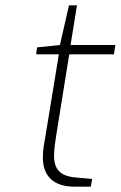

<svg xmlns="http://www.w3.org/2000/svg" viewBox="-20 -701 453 721"><path d="M261 0Q201 0 171 -28.5Q141 -57 141 -109Q141 -131 144 -151Q147 -171 151 -192L201 -497H116L119 -523L205 -532L239 -681H269L245 -532H413L408 -497H240L191 -192Q188 -174 185.5 -153.5Q183 -133 183 -115Q183 -78 201.5 -58.5Q220 -39 260 -35L326 -29L321 0Z"/></svg>

Font: Exo Thin ExtraLight
Style: Italic
Weight: 250
Italic angle: -9°
Version: Version 2.000